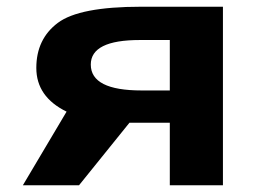

<svg xmlns="http://www.w3.org/2000/svg" viewBox="-20 -551 758 571"><path d="M48 0 178 -219Q88 -263 88 -349Q88 -435 152 -483Q216 -531 399 -531H643V0H485V-186H365L215 0ZM250 -359Q250 -282 401 -282H485V-432H396Q250 -432 250 -359Z"/></svg>

Font: Fix15 Mono
Style: Bold
Weight: 700
Designer: Carrois Corporate & Edenspiekermann AG
Foundry: Carrois Corporate GbR & Edenspiekermann AG
Version: Version 3.206